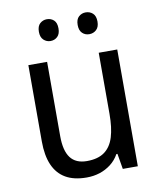

<svg xmlns="http://www.w3.org/2000/svg" viewBox="-83 -792 725 868"><g transform="rotate(-10 279.5 -358.0)"><path d="M481 -536V0H412L400 -71H395Q380 -44 356.5 -26Q333 -8 305 1Q277 10 245 10Q187 10 149 -12Q111 -34 92 -77.5Q73 -121 73 -186V-536H159V-195Q159 -128 183.5 -95.5Q208 -63 259 -63Q310 -63 340 -85Q370 -107 383 -149.5Q396 -192 396 -255V-536ZM146 -676Q146 -702 159.5 -714Q173 -726 191 -726Q210 -726 223 -714Q236 -702 236 -676Q236 -651 223 -638.5Q210 -626 191 -626Q173 -626 159.5 -638.5Q146 -651 146 -676ZM324 -676Q324 -702 337.5 -714Q351 -726 369 -726Q388 -726 401.5 -714Q415 -702 415 -676Q415 -651 401.5 -638.5Q388 -626 369 -626Q350 -626 337 -638.5Q324 -651 324 -676Z"/></g></svg>

Font: Noto Sans Arabic SemiCondensed
Style: Regular
Weight: 400
Width: 4
Designer: Monotype Design Team, Nadine Chahine, Nizar Qandah and Khaled Hosny
Foundry: Monotype Imaging Inc.
Version: Version 2.012